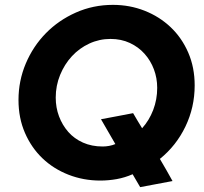

<svg xmlns="http://www.w3.org/2000/svg" viewBox="-20 -731 837 789"><path d="M780 -380Q780 -290 742 -211Q704 -132 637 -78Q651 -55 663.5 -32.5Q676 -10 689 13Q656 19 622.5 25.5Q589 32 556 38Q548 24 540.5 11.5Q533 -1 525 -15Q493 -1 459.5 5Q426 11 392 11Q323 11 261.5 -13Q200 -37 154.5 -80.5Q109 -124 82.5 -185Q56 -246 56 -320Q56 -399 86 -470Q116 -541 168.5 -594.5Q221 -648 292 -679.5Q363 -711 444 -711Q513 -711 574 -687Q635 -663 681 -619.5Q727 -576 753.5 -515Q780 -454 780 -380ZM527 -266Q536 -250 545.5 -234.5Q555 -219 564 -204Q593 -236 609.5 -279Q626 -322 626 -370Q626 -410 612.5 -446Q599 -482 574 -510Q549 -538 513.5 -554.5Q478 -571 434 -571Q388 -571 347 -552Q306 -533 275.5 -500Q245 -467 227 -423Q209 -379 209 -330Q209 -289 222.5 -253Q236 -217 260.5 -189Q285 -161 321 -145Q357 -129 402 -129Q415 -129 428.5 -131.5Q442 -134 454 -139Q439 -165 424.5 -190Q410 -215 395 -241Q429 -247 461.5 -253.5Q494 -260 527 -266Z"/></svg>

Font: Rosa Sans
Style: Bold Italic
Weight: 700
Italic angle: -12°
Designer: Pentagram / MCKL
Foundry: Pentagram / MCKL
Version: Version 1.005;September 16, 2019;FontCreator 11.5.0.2425 64-